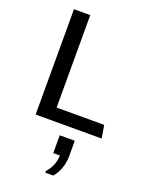

<svg xmlns="http://www.w3.org/2000/svg" viewBox="-180 -773 899 1175"><g transform="rotate(20 269.0 -186.0)"><path d="M91 0V-686H197V-84H507L521 0ZM268 314V303Q292 277 304 246.5Q316 216 316 185H273V69H371V169Q371 208 358.5 246Q346 284 320 314Z"/></g></svg>

Font: Chivo Medium
Style: Regular
Weight: 400
Version: Version 2.002